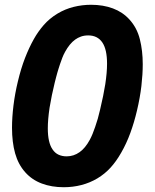

<svg xmlns="http://www.w3.org/2000/svg" viewBox="-20 -762 642 796"><path d="M244.1 14.2Q194.3 14.2 153.6 -1Q112.8 -16.1 84.5 -47.9Q55.7 -80.1 42.7 -126.2Q29.8 -172.4 29.8 -232.4Q29.8 -275.4 35.9 -325Q42 -374.5 54.2 -424.8Q66.9 -478 83.7 -521.5Q100.6 -564.9 120.1 -599.6Q137.2 -630.4 160.9 -657.7Q184.6 -685.1 218.3 -705.6Q250 -724.6 285.4 -733.4Q320.8 -742.2 357.4 -742.2Q407.7 -742.2 448.2 -727.1Q488.8 -711.9 516.6 -681.2Q547.9 -647 559.8 -599.4Q571.8 -551.8 571.8 -495.6Q571.8 -454.1 566.2 -405.5Q560.5 -356.9 547.9 -303.7Q536.6 -255.4 520.5 -211.2Q504.4 -167 482.4 -128.9Q461.9 -92.8 438.2 -66.9Q414.6 -41 383.8 -22.5Q352.5 -3.9 317.4 5.1Q282.2 14.2 244.1 14.2ZM256.3 -113.8Q285.6 -113.8 310.1 -131.3Q321.8 -139.6 332.3 -152.3Q342.8 -165 352.1 -182.1Q358.4 -193.8 363.8 -207Q369.1 -220.2 374.5 -235.8Q380.9 -253.9 385.3 -269.5Q389.6 -285.2 395 -307.6Q402.3 -338.4 407.5 -363.8Q412.6 -389.2 416.5 -413.1Q423.8 -461.4 423.8 -498Q423.8 -557.1 404.3 -585.9Q384.3 -615.2 345.7 -615.2Q329.1 -615.2 315.7 -610.4Q302.2 -605.5 292 -598.1Q280.3 -589.8 269.5 -576.7Q258.8 -563.5 250 -547.4Q243.2 -535.2 238.5 -522.9Q233.9 -510.7 229 -496.6Q225.6 -486.3 222.9 -477.8Q220.2 -469.2 217.8 -460.9Q215.3 -452.6 212.9 -442.9Q210.4 -433.1 207 -419.9Q200.7 -394.5 195.1 -367.4Q189.5 -340.3 185.5 -315.4Q178.2 -266.1 178.2 -230Q178.2 -170.9 197.8 -142.6Q208 -127.4 222.9 -120.6Q237.8 -113.8 256.3 -113.8Z"/></svg>

Font: Hack
Style: Bold Italic
Weight: 700
Italic angle: -11°
Monospace: yes
Designer: Christopher Simpkins
Foundry: Christopher Simpkins
Version: Version 2.017; ttfautohint (v1.4.1) -l 4 -r 80 -G 350 -x 0 -